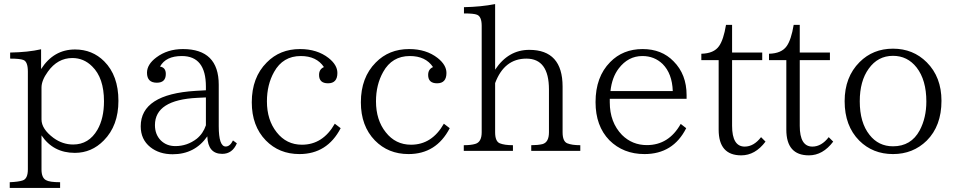

<svg xmlns="http://www.w3.org/2000/svg" viewBox="-20 -750 4696 942"><path d="M181.6 -411.1Q243.2 -507.3 348.1 -507.3Q433.1 -507.3 491.2 -449.2Q561 -379.4 561 -255.4Q561 -133.3 489.3 -61Q429.7 0 347.2 0Q241.2 0 183.6 -85.9V81.1Q183.6 122.1 205.6 133.8Q222.7 144 274.9 144V171.9H27.8V144Q70.3 142.1 89.8 135.7Q116.7 128.4 116.7 81.1V-398.9Q116.7 -448.7 93.8 -456.1Q77.1 -462.4 29.8 -462.4V-492.2Q118.2 -493.7 181.6 -508.3ZM183.6 -320.3V-164.1Q183.6 -117.2 242.7 -73.2Q287.1 -41 338.9 -41Q416 -41 458 -113.3Q490.2 -169.4 490.2 -253.4Q490.2 -367.7 432.1 -424.3Q391.1 -465.3 335 -465.3Q262.7 -465.3 214.8 -398.4Q183.6 -355.5 183.6 -320.3Z M1142.1 -46.9Q1120.1 4.9 1070.3 4.9Q1000 4.9 997.1 -81.1Q936 6.8 827.1 6.8Q761.2 6.8 717.3 -28.3Q670.4 -65.9 670.4 -130.4Q670.4 -287.6 939.5 -304.2L990.2 -307.1V-325.2Q990.2 -475.1 872.1 -475.1Q793.5 -475.1 765.1 -423.3Q793.5 -418.9 793.5 -387.2Q793.5 -344.2 749.5 -344.2Q701.2 -344.2 701.2 -393.1Q701.2 -434.1 747.1 -468.3Q801.8 -509.3 877.4 -509.3Q1053.2 -509.3 1053.2 -334V-130.9Q1053.2 -31.2 1087.4 -31.2Q1108.4 -31.2 1123 -61ZM990.2 -135.3V-272L948.2 -270Q740.2 -259.8 740.2 -136.2Q740.2 -90.3 769 -61Q797.4 -33.2 840.3 -33.2Q898.4 -33.2 945.3 -69.3Q976.6 -94.7 990.2 -135.3Z M1651.4 -121.1Q1585.4 5.9 1449.2 5.9Q1349.6 5.9 1284.2 -61Q1215.3 -131.8 1215.3 -248Q1215.3 -370.1 1288.6 -443.4Q1353 -509.3 1452.1 -509.3Q1536.1 -509.3 1592.3 -465.3Q1635.3 -431.2 1635.3 -392.1Q1635.3 -341.3 1589.4 -341.3Q1545.4 -341.3 1545.4 -382.3Q1545.4 -410.6 1569.3 -420.9Q1533.2 -475.1 1455.6 -475.1Q1368.2 -475.1 1324.7 -397Q1289.6 -334.5 1289.6 -252.9Q1289.6 -161.1 1337.4 -101.1Q1385.3 -40 1461.4 -40Q1564 -40 1622.6 -143.1Z M2186.5 -121.1Q2120.6 5.9 1984.4 5.9Q1884.8 5.9 1819.3 -61Q1750.5 -131.8 1750.5 -248Q1750.5 -370.1 1823.7 -443.4Q1888.2 -509.3 1987.3 -509.3Q2071.3 -509.3 2127.4 -465.3Q2170.4 -431.2 2170.4 -392.1Q2170.4 -341.3 2124.5 -341.3Q2080.6 -341.3 2080.6 -382.3Q2080.6 -410.6 2104.5 -420.9Q2068.4 -475.1 1990.7 -475.1Q1903.3 -475.1 1859.9 -397Q1824.7 -334.5 1824.7 -252.9Q1824.7 -161.1 1872.6 -101.1Q1920.4 -40 1996.6 -40Q2099.1 -40 2157.7 -143.1Z M2827.1 -9.8H2586.4V-37.6Q2618.2 -37.6 2641.6 -43Q2673.3 -51.8 2673.3 -101.1V-311Q2673.3 -462.4 2562.5 -462.4Q2454.1 -462.4 2409.2 -342.3V-101.1Q2409.2 -56.2 2432.1 -46.9Q2455.1 -37.6 2496.6 -37.6V-9.8H2255.4V-37.6Q2290.5 -37.6 2311.5 -43.9Q2343.3 -52.7 2343.3 -101.1V-623Q2343.3 -668.9 2320.3 -677.7Q2305.2 -684.1 2256.3 -684.1V-714.8Q2338.9 -716.3 2409.2 -730V-408.2Q2473.6 -505.4 2576.7 -505.4Q2740.2 -505.4 2740.2 -325.2V-101.1Q2740.2 -56.2 2763.2 -46.9Q2785.6 -37.6 2827.1 -37.6Z M3348.6 -265.1H2971.7V-248Q2971.7 -149.9 3031.7 -87.9Q3082 -38.1 3153.8 -38.1Q3261.2 -38.1 3319.8 -142.1L3346.7 -121.1Q3282.7 5.9 3142.1 5.9Q3038.1 5.9 2969.7 -62Q2901.9 -131.8 2901.9 -249Q2901.9 -373 2973.6 -445.3Q3036.1 -509.3 3132.8 -509.3Q3226.6 -509.3 3284.7 -449.2Q3348.6 -385.3 3348.6 -283.2ZM3280.8 -303.2Q3277.8 -389.2 3231 -436Q3190.4 -475.1 3131.8 -475.1Q3062 -475.1 3015.6 -414.1Q2982.4 -370.6 2975.1 -303.2Z M3735.8 -55.2Q3685.1 12.2 3616.7 12.2Q3505.9 12.2 3505.9 -113.8V-455.1H3420.9V-486.3Q3482.9 -487.8 3507.8 -523.9Q3529.8 -554.7 3542 -627.9H3571.8V-492.2H3719.7V-455.1H3571.8V-132.8Q3571.8 -30.8 3633.8 -30.8Q3678.2 -30.8 3713.9 -77.1Z M4067.9 -55.2Q4017.1 12.2 3948.7 12.2Q3837.9 12.2 3837.9 -113.8V-455.1H3752.9V-486.3Q3814.9 -487.8 3839.8 -523.9Q3861.8 -554.7 3874 -627.9H3903.8V-492.2H4051.8V-455.1H3903.8V-132.8Q3903.8 -30.8 3965.8 -30.8Q4010.3 -30.8 4045.9 -77.1Z M4361.3 -511.2Q4460 -511.2 4526.9 -444.3Q4599.1 -372.1 4599.1 -255.4Q4599.1 -132.3 4526.9 -60.1Q4459.5 5.9 4361.3 5.9Q4262.2 5.9 4195.8 -60.1Q4124 -132.3 4124 -253.4Q4124 -372.1 4197.3 -445.3Q4263.2 -511.2 4361.3 -511.2ZM4361.3 -476.1Q4287.1 -476.1 4242.2 -413.1Q4198.2 -352.5 4198.2 -252.9Q4198.2 -148.4 4246.1 -88.4Q4290 -32.2 4361.3 -32.2Q4450.2 -32.2 4492.2 -110.4Q4524.9 -171.9 4524.9 -252Q4524.9 -357.4 4477.1 -418.9Q4432.1 -476.1 4361.3 -476.1Z"/></svg>

Font: I.Ming
Style: Regular
Weight: 400
Designer: Ichiten Fonts Project
Version: Version 5.10 Mar 24, 2018